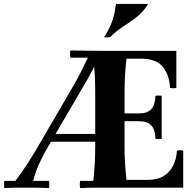

<svg xmlns="http://www.w3.org/2000/svg" viewBox="-34 -960 1000 982"><path d="M482 -682 411 -550 212 -210Q185 -164 166 -122Q147 -80 136 -35H217Q220 -17 217 2Q176 0 138.5 0Q101 0 84 0Q66 0 44.5 0Q23 0 -12 2Q-15 -17 -12 -35H45Q79 -80 106 -122Q133 -164 160 -210L340 -519Q359 -551 381 -594.5Q403 -638 424 -682ZM495 -235H215L225 -275H495ZM528 0V-350H603V-210Q603 -165 605.5 -125Q608 -85 613 -40H903V0ZM903 -40H721Q773 -40 805 -61Q837 -82 853 -116Q869 -150 871 -190Q887 -193 903 -190ZM528 -700H868V-660H613Q608 -615 605.5 -575Q603 -535 603 -490V-350H528ZM868 -660V-510Q852 -507 836 -510Q832 -578 798 -619Q764 -660 686 -660ZM761 -470Q777 -473 793 -470V-250Q777 -247 761 -250Q760 -297 740 -318.5Q720 -340 678 -340H528V-380H678Q720 -380 740 -402Q760 -424 761 -470ZM528 0Q494 0 452.5 0Q411 0 376 2Q372 -17 376 -35H443Q448 -76 450.5 -120.5Q453 -165 453 -210V-350H528ZM528 -700V-350H453V-490Q453 -535 450.5 -579.5Q448 -624 443 -665H326Q322 -684 326 -702Q389 -701 424.5 -700.5Q460 -700 482.5 -700Q505 -700 528 -700ZM724 -940Q698 -898 663.5 -871.5Q629 -845 594 -823Q559 -801 530 -770Q514 -767 498 -770Q524 -808 538.5 -848Q553 -888 559 -940Z"/></svg>

Font: Poltawski Nowy
Style: Bold
Weight: 700
Designer: Adam Pótawski, Mateusz Machalski, Borys Kosmynka, Ania Wieluska
Foundry: Capitalics.wtf
Version: Version 1.001;gftools[0.9.25]